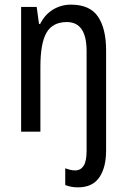

<svg xmlns="http://www.w3.org/2000/svg" viewBox="-20 -618 545 827"><path d="M316 189Q286 189 261 179V107Q272 111 282.5 113.5Q293 116 304 116Q327 116 340 96.5Q353 77 353 32V-398Q353 -523 268 -523Q207 -523 180.5 -477.5Q154 -432 154 -330V-51H71V-588H138L148 -515H153Q173 -555 208 -576.5Q243 -598 286 -598Q367 -598 402 -546.5Q437 -495 437 -401V30Q437 104 407.5 146.5Q378 189 316 189Z"/></svg>

Font: Noto Sans Tamil UI Condensed
Style: Regular
Weight: 400
Width: 3
Designer: Jelle Bosma - Monotype Design Team
Foundry: Monotype Imaging Inc.
Version: Version 2.004; ttfautohint (v1.8.4.7-5d5b)